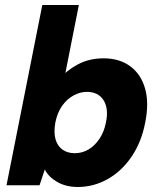

<svg xmlns="http://www.w3.org/2000/svg" viewBox="-20 -740 632 767"><path d="M216 -423Q245 -458 290.5 -482.5Q336 -507 394 -507Q457 -507 500 -475.5Q543 -444 559.5 -386.5Q576 -329 560 -250Q545 -172 505.5 -114Q466 -56 410 -24.5Q354 7 291 7Q243 7 208 -13.5Q173 -34 159 -63L138 0H6L149 -720H295L236 -422ZM403 -250Q415 -305 394 -339Q373 -373 327 -373Q300 -373 273.5 -358.5Q247 -344 228 -317Q209 -290 201 -250Q194 -210 202 -183Q210 -156 230 -142Q250 -128 279 -128Q309 -128 334.5 -143.5Q360 -159 378 -186.5Q396 -214 403 -250Z"/></svg>

Font: Albert Sans ExtraBold
Style: Italic
Weight: 800
Italic angle: -11.25°
Designer: Andreas Rasmussen
Foundry: a.Foundry
Version: Version 1.025